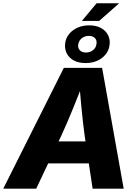

<svg xmlns="http://www.w3.org/2000/svg" viewBox="-45 -1136 830 1156"><path d="M-25.4 0 339.4 -727.5H569.8L699.7 0H512.7L464.8 -318.4Q454.1 -397 445.6 -485.6Q437 -574.2 430.2 -670.4H469.7Q432.1 -575.2 396.2 -486.6Q360.4 -397.9 323.7 -318.4L172.9 0ZM166 -152.3 187.5 -284.7H581.1L559.1 -152.3ZM447.8 -1009.8 536.6 -1116.2H672.4L551.8 -1009.8ZM470.2 -756.3Q427.7 -756.3 398.2 -772.7Q368.7 -789.1 355.5 -817.4Q342.3 -845.7 348.1 -880.4Q353 -910.2 372.8 -933.3Q392.6 -956.5 423.1 -970Q453.6 -983.4 491.7 -983.4Q534.7 -983.4 564 -967Q593.3 -950.7 606.7 -922.4Q620.1 -894 613.8 -859.4Q608.9 -829.6 589.1 -806.2Q569.3 -782.7 538.8 -769.5Q508.3 -756.3 470.2 -756.3ZM472.2 -819.8Q496.6 -819.8 514.4 -833.5Q532.2 -847.2 535.6 -869.6Q540 -891.6 527.3 -905.8Q514.6 -919.9 489.7 -919.9Q465.3 -919.9 447.8 -906Q430.2 -892.1 426.3 -870.1Q422.4 -847.7 435.1 -833.7Q447.8 -819.8 472.2 -819.8Z"/></svg>

Font: Inter 17pt ExtraBold
Style: Italic
Weight: 800
Italic angle: -9.3988°
Version: Version 4.001;git-66647c0bb